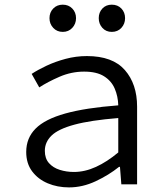

<svg xmlns="http://www.w3.org/2000/svg" viewBox="-20 -793 707 826"><path d="M276.9 13.2Q227.1 13.2 185.3 -4.4Q143.6 -22 118.2 -55.9Q92.8 -89.8 92.8 -139.2Q92.8 -199.2 133.1 -239.7Q173.3 -280.3 260.7 -304.7Q348.1 -329.1 488.8 -339.8Q487.8 -378.4 473.6 -411.6Q459.5 -444.8 427.7 -464.8Q396 -484.9 341.8 -484.9Q287.1 -484.9 236.3 -462.9Q185.5 -440.9 148.9 -417L116.2 -475.1Q142.1 -492.2 179.7 -510Q217.3 -527.8 262.2 -539.8Q307.1 -551.8 354 -551.8Q464.4 -551.8 517.1 -491.7Q569.8 -431.6 569.8 -334V0H502L496.1 -75.2H492.2Q447.8 -39.6 391.4 -13.2Q335 13.2 276.9 13.2ZM297.9 -53.2Q345.2 -53.2 392.8 -75Q440.4 -96.7 488.8 -137.2V-285.2Q368.7 -275.4 299.6 -256.6Q230.5 -237.8 201.7 -209.7Q172.9 -181.6 172.9 -144Q172.9 -111.3 190.7 -91.3Q208.5 -71.3 237.1 -62.3Q265.6 -53.2 297.9 -53.2ZM250 -655.8Q225.1 -655.8 209 -673.1Q192.9 -690.4 192.9 -714.8Q192.9 -739.7 209 -756.3Q225.1 -772.9 250 -772.9Q274.9 -772.9 291 -756.3Q307.1 -739.7 307.1 -714.8Q307.1 -690.4 291 -673.1Q274.9 -655.8 250 -655.8ZM460.9 -655.8Q436 -655.8 420.4 -673.1Q404.8 -690.4 404.8 -714.8Q404.8 -739.7 420.4 -756.3Q436 -772.9 460.9 -772.9Q486.3 -772.9 502.2 -756.3Q518.1 -739.7 518.1 -714.8Q518.1 -690.4 502.2 -673.1Q486.3 -655.8 460.9 -655.8Z"/></svg>

Font: Shanggu Mono N
Style: Regular
Weight: 350
Designer: GuiWonder
Version: Version 1.021